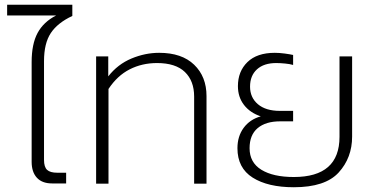

<svg xmlns="http://www.w3.org/2000/svg" viewBox="-20 -772 1575 807"><path d="M113 -92V-511Q113 -587 138 -633.5Q163 -680 216 -707H10V-752H284V-705Q222 -676 193.5 -633Q165 -590 165 -515V-100Q165 -70 178 -58Q191 -46 221 -46H258V-1H199Q157 -1 135 -25Q113 -49 113 -92Z M384 -535H435V-451Q475 -502 532.5 -526Q590 -550 649 -550Q744 -550 796 -500Q848 -450 848 -368V0H796V-366Q796 -432 757 -469.5Q718 -507 640 -507Q577 -507 525 -480.5Q473 -454 436 -398V0H384Z M978 -149Q978 -199 1004 -234.5Q1030 -270 1076 -283Q1031 -298 1005.5 -331Q980 -364 980 -410Q980 -472 1020 -511Q1060 -550 1135 -550Q1154 -550 1176.5 -547Q1199 -544 1212 -541V-499Q1199 -503 1178 -505Q1157 -507 1141 -507Q1089 -507 1060 -480.5Q1031 -454 1031 -408Q1031 -362 1064 -334Q1097 -306 1156 -306H1212V-262H1157Q1097 -262 1063 -233.5Q1029 -205 1029 -149Q1029 -89 1078.5 -58.5Q1128 -28 1215 -28Q1407 -28 1407 -197V-535H1460V-198Q1460 -109 1403.5 -47Q1347 15 1215 15Q1106 15 1042 -25.5Q978 -66 978 -149Z"/></svg>

Font: Prompt ExtraLight
Style: Regular
Weight: 275
Designer: Katatrad Team
Foundry: CadsonDemak
Version: Version 1.001